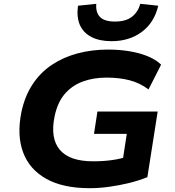

<svg xmlns="http://www.w3.org/2000/svg" viewBox="-20 -976 918 1007"><path d="M450 11Q310 11 222 -38.5Q134 -88 101 -177.5Q68 -267 92 -387Q110 -472 151 -534Q192 -596 252 -636Q312 -676 387 -696Q462 -716 547 -716Q605 -716 657.5 -707.5Q710 -699 753.5 -681.5Q797 -664 825 -637L759 -507Q712 -542 658 -555.5Q604 -569 539 -569Q469 -569 413 -548Q357 -527 319 -482.5Q281 -438 266 -364Q243 -250 294 -190Q345 -130 468 -130Q523 -130 568.5 -136.5Q614 -143 656 -157L619 -105L645 -274H473L491 -391H807L753 -47Q712 -30 660 -17Q608 -4 554 3.5Q500 11 450 11ZM565 -760Q502 -760 459.5 -782Q417 -804 399 -845Q381 -886 389 -946L485 -956Q481 -912 504 -887.5Q527 -863 583 -863Q640 -863 672 -888Q704 -913 716 -956L810 -946Q789 -857 723.5 -808.5Q658 -760 565 -760Z"/></svg>

Font: Nunito Sans 7pt SemiExpanded ExtraBold
Style: Italic
Weight: 800
Width: 6
Italic angle: -9°
Designer: Vernon Adams
Foundry: Vernon Adams
Version: Version 3.101;gftools[0.9.27]